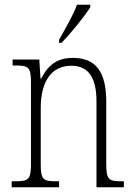

<svg xmlns="http://www.w3.org/2000/svg" viewBox="-20 -786 564 806"><path d="M228 -619V-606H238C280 -649 338 -721 359 -756V-766H303C287 -721 257 -671 228 -619ZM29 0H228V-25H220C161 -25 151 -30 151 -98V-331C151 -444 195 -510 280 -510C357 -510 385 -451 385 -361V0H500V-25H493C436 -25 426 -31 426 -99V-359C426 -485 382 -543 286 -543C221 -543 182 -514 153 -456H150L145 -536H33V-511H43C99 -511 110 -506 110 -438V-99C110 -31 100 -25 41 -25H29Z"/></svg>

Font: Noto Serif Hebrew Condensed ExtraLight
Style: Regular
Weight: 200
Width: 3
Designer: Monotype Design Team
Foundry: Monotype Imaging Inc.
Version: Version 2.004